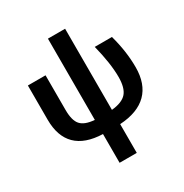

<svg xmlns="http://www.w3.org/2000/svg" viewBox="-221 -929 1279 1338"><g transform="rotate(-30 418.5 -259.5)"><path d="M354 -758.8V-105C300.8 -108.9 264.2 -123 243.2 -147C222.2 -170.9 211.9 -210.9 211.9 -267.1V-545.9H69.8V-271C69.8 -91.8 165 2.9 354 8.8V240.2H492.2V8.8C685.5 -2.4 784.2 -102.5 784.2 -280.8C784.2 -366.2 771.5 -454.6 746.1 -545.9H607.9C633.8 -442.9 647 -355 647 -282.2C647 -224.1 635.7 -181.6 612.8 -154.8C589.8 -127.9 549.3 -111.3 492.2 -106V-758.8Z"/></g></svg>

Font: Noto Reveo Sans
Style: Bold
Weight: 700
Designer: Monotype Design team
Foundry: Monotype Imaging Inc.
Version: Version 1.04